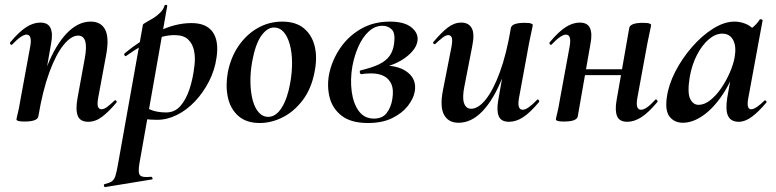

<svg xmlns="http://www.w3.org/2000/svg" viewBox="-20 -487 3162 782"><path d="M339 9Q306 9 296.5 -16Q287 -41 296 -89L325 -248Q343 -342 298 -342Q270 -342 239 -304Q208 -266 181 -192.5Q154 -119 136 -12L118 -13Q138 -132 172.5 -218.5Q207 -305 252.5 -352Q298 -399 349 -399Q391 -399 408 -367Q425 -335 413 -267L380 -89Q375 -61 379.5 -51.5Q384 -42 393 -42Q404 -42 417 -52Q430 -62 446 -77Q449 -81 453 -77Q457 -73 454 -69Q423 -32 396 -11.5Q369 9 339 9ZM80 8Q61 8 54 5.5Q47 3 47 0Q47 -4 52.5 -26Q58 -48 62 -74L103 -297Q112 -346 88 -346Q78 -346 63.5 -336Q49 -326 30 -306Q27 -302 23 -306.5Q19 -311 22 -315Q58 -358 87 -376.5Q116 -395 144 -395Q176 -395 186 -372.5Q196 -350 188 -309L136 -12Q131 8 80 8Z M408 275Q405 276 403.5 270Q402 264 406 263Q426 258 435.5 251.5Q445 245 450 229.5Q455 214 460 185L562 -386Q562 -389 574 -395.5Q586 -402 602.5 -412Q619 -422 632.5 -435.5Q646 -449 650 -464Q652 -468 657 -467Q662 -466 661 -462L548 178Q541 217 550.5 227Q560 237 595 233Q599 233 601 238Q603 243 598 244ZM620 1Q595 1 570.5 -2Q546 -5 532 -8L542 -70Q563 -54 590 -41.5Q617 -29 657 -29Q691 -29 714 -54.5Q737 -80 751.5 -123Q766 -166 772 -220Q776 -252 770.5 -280Q765 -308 746.5 -326Q728 -344 691 -344Q647 -344 600 -322.5Q553 -301 495 -260Q491 -256 487.5 -261Q484 -266 488 -270Q552 -323 622.5 -358Q693 -393 760 -393Q820 -393 846 -357Q872 -321 862 -253Q855 -202 831.5 -156Q808 -110 774.5 -74.5Q741 -39 701 -19Q661 1 620 1Z M1038 14Q983 14 950.5 -15Q918 -44 908 -91Q898 -138 908 -193Q920 -254 952 -300.5Q984 -347 1030 -373Q1076 -399 1129 -399Q1185 -399 1218 -371.5Q1251 -344 1262 -297.5Q1273 -251 1261 -193Q1248 -125 1212.5 -78.5Q1177 -32 1131 -9Q1085 14 1038 14ZM1072 -11Q1104 -11 1127.5 -48.5Q1151 -86 1162 -149Q1170 -194 1169.5 -234.5Q1169 -275 1160 -307Q1151 -339 1135 -357Q1119 -375 1096 -375Q1068 -375 1044 -341Q1020 -307 1007 -236Q999 -191 1000 -150Q1001 -109 1009.5 -78Q1018 -47 1034 -29Q1050 -11 1072 -11Z M1479 14Q1409 14 1371 -16Q1333 -46 1322 -92.5Q1311 -139 1321 -188Q1333 -243 1365.5 -291Q1398 -339 1449.5 -369Q1501 -399 1568 -399Q1628 -399 1657 -374.5Q1686 -350 1680 -318Q1674 -285 1633.5 -254Q1593 -223 1528 -209L1543 -220Q1607 -220 1642.5 -190.5Q1678 -161 1669 -113Q1664 -85 1641 -55.5Q1618 -26 1577.5 -6Q1537 14 1479 14ZM1503 -4Q1538 -4 1555.5 -27.5Q1573 -51 1578 -84Q1584 -121 1574.5 -143.5Q1565 -166 1544 -177Q1523 -188 1493 -188Q1484 -188 1474.5 -187.5Q1465 -187 1454 -185Q1447 -184 1445.5 -192Q1444 -200 1451 -201Q1497 -212 1524.5 -225.5Q1552 -239 1566.5 -259Q1581 -279 1585 -309Q1591 -351 1576 -366.5Q1561 -382 1538 -382Q1507 -382 1482 -359Q1457 -336 1440 -298Q1423 -260 1415 -216Q1406 -163 1412.5 -114Q1419 -65 1441.5 -34.5Q1464 -4 1503 -4Z M1848 13Q1806 13 1788.5 -19.5Q1771 -52 1784 -119L1819 -297Q1824 -326 1819.5 -335Q1815 -344 1806 -344Q1796 -344 1783 -334Q1770 -324 1754 -309Q1750 -305 1746 -309Q1742 -313 1746 -317Q1778 -355 1804 -375Q1830 -395 1859 -395Q1889 -395 1901.5 -372Q1914 -349 1903 -297L1872 -138Q1862 -90 1870 -67Q1878 -44 1899 -44Q1928 -44 1958.5 -82Q1989 -120 2016 -193.5Q2043 -267 2061 -374L2079 -373Q2060 -255 2025 -168Q1990 -81 1945 -34Q1900 13 1848 13ZM2053 9Q2021 9 2011.5 -13.5Q2002 -36 2009 -77L2061 -374Q2066 -394 2117 -394Q2137 -394 2143.5 -391Q2150 -388 2150 -386Q2150 -382 2145 -360Q2140 -338 2135 -312L2094 -89Q2085 -40 2109 -40Q2119 -40 2133.5 -50Q2148 -60 2167 -80Q2170 -84 2174 -79.5Q2178 -75 2175 -71Q2139 -28 2110.5 -9.5Q2082 9 2053 9Z M2277 8Q2258 8 2251 5.5Q2244 3 2244 0Q2244 -4 2249.5 -26Q2255 -48 2259 -74L2300 -297Q2309 -346 2285 -346Q2275 -346 2260.5 -336Q2246 -326 2227 -306Q2224 -302 2220 -306.5Q2216 -311 2219 -315Q2255 -358 2284 -376.5Q2313 -395 2341 -395Q2373 -395 2383 -372.5Q2393 -350 2385 -309L2333 -12Q2328 8 2277 8ZM2320 -181 2323 -205H2565L2562 -181ZM2535 9Q2503 9 2493.5 -13.5Q2484 -36 2491 -77L2543 -374Q2548 -394 2599 -394Q2619 -394 2625.5 -391Q2632 -388 2632 -386Q2632 -382 2627 -360Q2622 -338 2617 -312L2576 -89Q2567 -40 2591 -40Q2612 -40 2648 -80Q2652 -84 2656 -79.5Q2660 -75 2657 -71Q2621 -28 2592 -9.5Q2563 9 2535 9Z M2761 13Q2727 13 2707.5 -11.5Q2688 -36 2696 -91Q2703 -142 2730.5 -195.5Q2758 -249 2798.5 -295.5Q2839 -342 2884.5 -370.5Q2930 -399 2972 -399Q2992 -399 3013 -391.5Q3034 -384 3049.5 -367.5Q3065 -351 3067 -324L3007 -357Q3024 -359 3042.5 -373Q3061 -387 3074 -407Q3076 -410 3081.5 -408Q3087 -406 3086 -404L3028 -89Q3019 -42 3039 -42Q3049 -42 3063 -51.5Q3077 -61 3093 -77Q3096 -80 3100 -76Q3104 -72 3101 -69Q3070 -32 3042.5 -11.5Q3015 9 2989 9Q2957 9 2945.5 -14.5Q2934 -38 2942 -89L2967 -229L2988 -246Q2964 -164 2926 -106Q2888 -48 2845 -17.5Q2802 13 2761 13ZM2825 -60Q2849 -60 2873 -79Q2897 -98 2917.5 -128Q2938 -158 2952.5 -191.5Q2967 -225 2972 -253Q2980 -298 2966 -324Q2952 -350 2922 -350Q2894 -350 2867 -327Q2840 -304 2819 -264Q2798 -224 2789 -172Q2779 -109 2791 -84.5Q2803 -60 2825 -60Z"/></svg>

Font: Cormorant
Style: Bold Italic
Weight: 700
Italic angle: -10°
Designer: Christian Thalmann (Catharsis Fonts)
Foundry: Catharsis Fonts
Version: Version 4.000